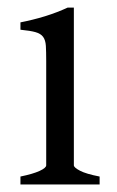

<svg xmlns="http://www.w3.org/2000/svg" viewBox="-20 -489 311 509"><path d="M34.2 0V-21Q67.4 -27.8 85 -35.9Q102.5 -43.9 102.5 -50.8V-327.1Q102.5 -352.1 101.6 -367.4Q100.6 -382.8 94.2 -391.4Q87.9 -399.9 74 -403.8Q60.1 -407.7 34.2 -410.2V-429.7Q49.3 -432.6 66.2 -436.8Q83 -440.9 99.6 -446Q116.2 -451.2 131.3 -457Q146.5 -462.9 159.2 -468.8H175.8V-50.8Q175.8 -44.9 192.1 -36.4Q208.5 -27.8 244.1 -21V0Z"/></svg>

Font: Gentium Kaktovik
Style: Regular
Weight: 400
Designer: J. Victor Gaultney and Annie Olsen
Foundry: SIL International
Version: Version 1.102; 2013; Maintenance release